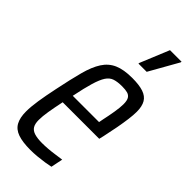

<svg xmlns="http://www.w3.org/2000/svg" viewBox="-232 -764 821 821"><g transform="rotate(45 178.5 -354.0)"><path d="M143 8Q96 8 67.5 -2Q39 -12 26.5 -35Q14 -58 14 -95Q14 -124 20 -163Q26 -202 37 -254Q52 -327 65.5 -377.5Q79 -428 99 -459Q119 -490 151 -504Q183 -518 234 -518Q276 -518 301.5 -509.5Q327 -501 338.5 -481.5Q350 -462 350 -429Q350 -410 346.5 -383Q343 -356 337 -323.5Q331 -291 323 -255L318 -234H97Q88 -191 83 -160.5Q78 -130 78 -108Q78 -85 86 -72Q94 -59 112 -53.5Q130 -48 158 -48Q174 -48 193.5 -49.5Q213 -51 233 -54Q253 -57 269 -59L258 -5Q245 -2 225.5 1Q206 4 184.5 6Q163 8 143 8ZM108 -284H267L271 -305Q277 -332 282 -362Q287 -392 287 -412Q287 -434 280.5 -444.5Q274 -455 261.5 -458.5Q249 -462 229 -462Q201 -462 183 -456Q165 -450 153 -431.5Q141 -413 130.5 -378Q120 -343 108 -284ZM209 -580 210 -585 264 -716H334L333 -711L259 -580Z"/></g></svg>

Font: Saira ExtraCondensed
Style: Italic
Weight: 400
Width: 2
Italic angle: -12°
Designer: Hector Gatti with collaboration of the Omnibus-Type team
Foundry: Omnibus-Type
Version: Version 1.101